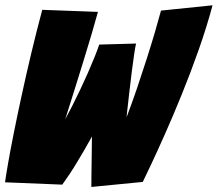

<svg xmlns="http://www.w3.org/2000/svg" viewBox="-40 -716 843 743"><path d="M313.5 7.5Q313.5 -10 313.8 -33.5Q314 -57 314.5 -84Q315 -111 315.2 -138Q315.5 -165 315.8 -189.5Q316 -214 316.5 -233L342 -237Q338 -229 329.8 -213.8Q321.5 -198.5 310.5 -178.2Q299.5 -158 286 -135Q272.5 -112 258.2 -88.2Q244 -64.5 229.2 -42.2Q214.5 -20 201 -1.5L-20.5 -10.5Q-17.5 -33.5 -9 -82.5Q-0.5 -131.5 13 -199.2Q26.5 -267 43.8 -346.5Q61 -426 81.2 -510.8Q101.5 -595.5 123.5 -678L339 -670Q329.5 -635 314.8 -585Q300 -535 283 -480Q266 -425 250 -373.8Q234 -322.5 221.8 -284.2Q209.5 -246 204.5 -230L189.5 -216Q198.5 -229.5 211.5 -253Q224.5 -276.5 239.5 -306Q254.5 -335.5 270 -368.2Q285.5 -401 299.8 -433.2Q314 -465.5 325.5 -494Q337 -522.5 344 -543.5L486.5 -547.5Q483.5 -535 479.2 -506.5Q475 -478 470.2 -440.2Q465.5 -402.5 460.8 -362Q456 -321.5 452 -284Q448 -246.5 445.2 -218.2Q442.5 -190 442 -178L414.5 -177Q432.5 -216.5 452 -268Q471.5 -319.5 490.8 -376.2Q510 -433 527.8 -488.5Q545.5 -544 559.8 -592.5Q574 -641 583 -675L782.5 -695.5Q760 -611.5 728.8 -523Q697.5 -434.5 663.5 -350.8Q629.5 -267 598.2 -196.8Q567 -126.5 544 -78Q521 -29.5 512.5 -12Z"/></svg>

Font: Grandstander Thin Black
Style: Italic
Weight: 900
Italic angle: -15°
Version: Version 1.200